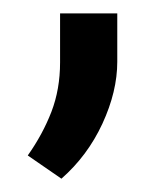

<svg xmlns="http://www.w3.org/2000/svg" viewBox="-20 -126 250 287"><path d="M155.3 -33.7Q155.3 10.7 133.1 58.8Q110.8 106.9 71.8 141.1L21.5 106.4Q43.9 74.7 56.9 41Q69.8 7.3 69.8 -32.7V-106H155.3Z"/></svg>

Font: Robert Sans Medium
Style: Regular
Weight: 500
Designer: Christian Robertson (extended by Adam Twardoch)
Foundry: Google
Version: Version 12.135;April 2, 2019;FontCreator 11.5.0.2425 64-bit;